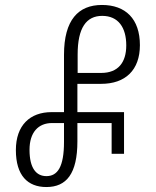

<svg xmlns="http://www.w3.org/2000/svg" viewBox="-20 -744 628 774"><path d="M167 10C248 10 292 -44 292 -174V-248H430V-124H480V-292H292V-406H388C485 -406 544 -461 544 -562C544 -668 486 -724 391 -724C296 -724 238 -664 238 -523V-292H188C101 -292 44 -239 44 -139C44 -36 92 10 167 10ZM293 -450V-524C293 -632 328 -680 392 -680C457 -680 489 -633 489 -561C489 -492 456 -450 388 -450ZM167 -34C126 -34 99 -66 99 -140C99 -210 134 -248 190 -248H238V-172C238 -71 212 -34 167 -34Z"/></svg>

Font: Noto Sans Georgian ExtraCondensed Light
Style: Regular
Weight: 300
Width: 2
Designer: Monotype Design Team, Akaki Razmadze
Foundry: Google LLC
Version: Version 2.005